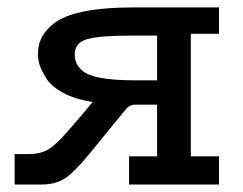

<svg xmlns="http://www.w3.org/2000/svg" viewBox="-20 -492 648 512"><path d="M19 0V-81.1Q19 -81.1 55.2 -81.1Q88.4 -81.1 109.6 -94Q130.9 -106.9 164.1 -146Q170.9 -153.8 193.4 -179.9Q215.8 -206.1 227.1 -220.2Q180.2 -227.1 148.2 -244.6Q116.2 -262.2 103 -283.7Q89.8 -305.2 85.4 -319.6Q81.1 -334 81.1 -348.1Q81.1 -382.3 101.1 -407.2Q121.1 -432.1 147.9 -443.8Q205.1 -471.7 332 -472.2H564V-401.9H488.8V-75.2H564V0H324.2V-75.2H398.9V-212.9H337.9Q325.7 -211.9 317.9 -203.1Q314.9 -200.2 217.8 -81.1Q176.8 -31.2 151.9 -15.6Q127 0 91.8 0ZM179.2 -346.2Q179.2 -320.3 200.2 -303.2Q228 -278.3 335.9 -277.8H398.9V-397H324.2Q247.1 -397 213.1 -387.7Q179.2 -378.4 179.2 -346.2Z"/></svg>

Font: CMU Concrete
Style: Bold
Weight: 700
Version: Version 0.7.0